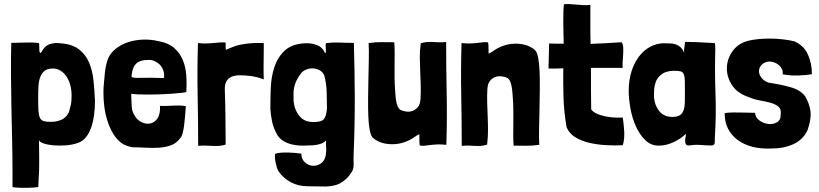

<svg xmlns="http://www.w3.org/2000/svg" viewBox="-20 -708 3992 936"><path d="M170 -25Q172 -16 192 -9Q212 -2 241 0.5Q270 3 302.5 0.5Q335 -2 362 -12Q384 -20 399.5 -39.5Q415 -59 424.5 -86.5Q434 -114 438.5 -147Q443 -180 443 -215Q441 -265 436 -314Q431 -363 414.5 -402.5Q398 -442 365 -467.5Q332 -493 275 -497Q247 -501 222 -492.5Q197 -484 182 -454Q179 -448 176.5 -450.5Q174 -453 172 -458Q172 -469 171.5 -475Q171 -481 171 -491Q171 -496 170 -498Q140 -502 103 -500.5Q66 -499 35 -499Q33 -427 33.5 -349.5Q34 -272 35.5 -191.5Q37 -111 39 -28Q41 55 41 138V204Q57 207 79 207.5Q101 208 120.5 207.5Q140 207 153.5 205.5Q167 204 167 203V192Q168 172 168.5 161.5Q169 151 169.5 142.5Q170 134 170.5 124.5Q171 115 171 97.5Q171 80 171 51Q171 22 170 -25ZM227 -114Q206 -114 193.5 -117.5Q181 -121 175 -133Q169 -145 167.5 -167.5Q166 -190 166 -229Q166 -260 167.5 -287Q169 -314 176.5 -333Q184 -352 198 -363Q212 -374 238 -374Q259 -374 276 -363Q293 -352 305 -333.5Q317 -315 323 -291.5Q329 -268 329 -243Q329 -229 328 -214Q327 -199 322 -185Q317 -150 292.5 -132Q268 -114 227 -114Z M888 -259Q891 -301 888 -342Q885 -383 870.5 -417Q856 -451 828 -475Q800 -499 754 -507Q718 -516 680 -515Q642 -514 608 -503.5Q574 -493 547 -472.5Q520 -452 507 -423Q495 -390 491.5 -355.5Q488 -321 485 -284Q483 -243 487 -202Q491 -161 502 -124.5Q513 -88 531 -57.5Q549 -27 576 -8Q600 6 628 10Q656 10 689.5 12Q723 14 755 12Q787 10 814 0Q841 -10 858 -34Q865 -40 869.5 -55.5Q874 -71 877 -92.5Q880 -114 882 -139Q884 -164 886 -190Q875 -193 858 -193.5Q841 -194 822.5 -193Q804 -192 787 -191.5Q770 -191 760 -192Q762 -151 747.5 -130.5Q733 -110 712 -106Q691 -102 669 -113Q647 -124 635 -147Q624 -165 622.5 -184Q621 -203 620 -233V-251Q630 -249 652 -248Q674 -247 701.5 -247Q729 -247 759 -248Q789 -249 815.5 -251Q842 -253 861.5 -255Q881 -257 888 -259ZM780 -341Q780 -333 780 -330.5Q780 -328 774.5 -327.5Q769 -327 756 -328Q743 -329 717 -329Q679 -329 659.5 -328.5Q640 -328 631 -329.5Q622 -331 621.5 -335.5Q621 -340 623 -351Q625 -364 629.5 -376Q634 -388 643 -397Q652 -406 667 -411Q682 -416 706 -416Q717 -416 725 -413.5Q733 -411 741 -406Q759 -397 769.5 -379Q780 -361 780 -341Z M1080 -499Q1080 -501 1071.5 -501.5Q1063 -502 1051.5 -501Q1040 -500 1029.5 -499Q1019 -498 1015 -498Q1003 -497 995 -496.5Q987 -496 980 -496Q973 -496 965 -496.5Q957 -497 945 -498Q941 -366 943.5 -243Q946 -120 946 3Q970 1 987.5 2Q1005 3 1020 3.5Q1035 4 1049 3Q1063 2 1080 -3V-7Q1080 -44 1079.5 -76.5Q1079 -109 1079 -140.5Q1079 -172 1078 -203Q1077 -234 1076 -269Q1075 -297 1084 -312Q1093 -327 1109.5 -334Q1126 -341 1148.5 -341Q1171 -341 1198 -338Q1199 -338 1211.5 -336Q1224 -334 1236 -331Q1241 -329 1246.5 -327.5Q1252 -326 1257 -324L1266 -321Q1265 -336 1265 -353Q1265 -370 1265 -390.5Q1265 -411 1265.5 -437Q1266 -463 1266 -497Q1266 -498 1251.5 -498.5Q1237 -499 1216 -498Q1195 -497 1171 -493.5Q1147 -490 1128 -484Q1114 -479 1099.5 -473Q1085 -467 1081 -465Q1081 -472 1080.5 -475Q1080 -478 1080 -480.5Q1080 -483 1080 -487Q1080 -491 1080 -499Z M1413 -276Q1417 -299 1427.5 -319.5Q1438 -340 1453 -357Q1465 -367 1480.5 -371.5Q1496 -376 1512 -374Q1528 -372 1541.5 -363.5Q1555 -355 1561 -340Q1571 -302 1572.5 -260.5Q1574 -219 1574 -179Q1573 -170 1571.5 -160.5Q1570 -151 1567 -142.5Q1564 -134 1559 -127.5Q1554 -121 1545 -118Q1519 -110 1489 -114.5Q1459 -119 1441 -141Q1411 -177 1411 -228V-237Q1411 -247 1411 -256.5Q1411 -266 1413 -276ZM1695 130Q1705 114 1704 90.5Q1703 67 1704 43Q1710 -101 1709.5 -237.5Q1709 -374 1705 -499Q1671 -499 1637 -500.5Q1603 -502 1570 -498Q1567 -493 1567.5 -484.5Q1568 -476 1568.5 -467.5Q1569 -459 1568.5 -453.5Q1568 -448 1564 -450Q1552 -478 1524.5 -488.5Q1497 -499 1465 -497Q1401 -493 1367 -460.5Q1333 -428 1317.5 -380.5Q1302 -333 1300 -279Q1298 -225 1298 -178Q1300 -147 1306 -117.5Q1312 -88 1326 -61Q1335 -42 1349 -30Q1363 -18 1380.5 -11Q1398 -4 1417.5 -1Q1437 2 1456 2Q1470 1 1486 1Q1502 1 1517.5 -1Q1533 -3 1546.5 -8Q1560 -13 1570 -24Q1568 -6 1570 11Q1571 19 1570 29.5Q1569 40 1568 50Q1562 78 1542.5 90Q1523 102 1502.5 100Q1482 98 1465.5 82.5Q1449 67 1449 41Q1437 39 1419.5 37.5Q1402 36 1383.5 35.5Q1365 35 1348 36.5Q1331 38 1321 42Q1320 50 1320.5 61Q1321 72 1323.5 84Q1326 96 1329.5 107.5Q1333 119 1337 126Q1360 160 1397 180Q1434 200 1481 200Q1522 200 1548 201Q1574 202 1584 200Q1596 199 1610 196Q1624 193 1638 185.5Q1652 178 1666.5 165Q1681 152 1695 130Z M2026 -1Q2026 2 2034 2.5Q2042 3 2052 2Q2062 1 2072 -0.5Q2082 -2 2086 -2Q2098 -3 2106 -3.5Q2114 -4 2121 -4Q2128 -4 2136 -3.5Q2144 -3 2156 -2Q2160 -134 2157.5 -257Q2155 -380 2155 -503Q2131 -501 2115 -502Q2099 -503 2086 -503.5Q2073 -504 2060.5 -503Q2048 -502 2031 -497V-493Q2026 -460 2026.5 -427Q2027 -394 2028.5 -360.5Q2030 -327 2031 -293Q2032 -259 2030 -225Q2028 -198 2016 -184.5Q2004 -171 1989 -166.5Q1974 -162 1958.5 -164.5Q1943 -167 1935 -171Q1934 -172 1933 -172Q1932 -172 1931 -173Q1923 -179 1918.5 -190Q1914 -201 1911.5 -215Q1909 -229 1908 -243.5Q1907 -258 1906 -270Q1904 -297 1903.5 -328Q1903 -359 1903.5 -390Q1904 -421 1904 -450Q1904 -479 1902 -502Q1867 -502 1839.5 -502.5Q1812 -503 1777 -498Q1779 -464 1778 -419Q1777 -374 1776 -325.5Q1775 -277 1774.5 -229.5Q1774 -182 1775.5 -142Q1777 -102 1782.5 -73.5Q1788 -45 1798 -36Q1819 -18 1845 -11Q1871 -4 1898.5 -5Q1926 -6 1952 -15Q1978 -24 1999 -39Q2004 -43 2011.5 -47Q2019 -51 2024 -54Q2025 -40 2024.5 -29Q2024 -18 2026 -1Z M2360 -499Q2360 -502 2352 -502.5Q2344 -503 2334 -502Q2324 -501 2314 -499.5Q2304 -498 2300 -498Q2288 -497 2280 -496.5Q2272 -496 2265 -496Q2258 -496 2250 -496.5Q2242 -497 2230 -498Q2226 -366 2228.5 -243Q2231 -120 2231 3Q2255 1 2271 2Q2287 3 2300 3.5Q2313 4 2325.5 3Q2338 2 2355 -3V-7Q2359 -40 2359 -73Q2359 -106 2357.5 -139.5Q2356 -173 2355 -206.5Q2354 -240 2356 -275Q2358 -302 2370 -315.5Q2382 -329 2397 -333.5Q2412 -338 2427.5 -335.5Q2443 -333 2451 -329Q2452 -328 2453 -328Q2454 -328 2455 -327Q2463 -321 2467.5 -310Q2472 -299 2474.5 -285Q2477 -271 2478 -256.5Q2479 -242 2480 -230Q2482 -203 2482.5 -172Q2483 -141 2482.5 -110Q2482 -79 2482 -50Q2482 -21 2484 2Q2519 2 2546.5 2.5Q2574 3 2609 -2Q2607 -36 2608 -81Q2609 -126 2610 -174.5Q2611 -223 2611.5 -270.5Q2612 -318 2610.5 -358Q2609 -398 2603.5 -426.5Q2598 -455 2588 -464Q2567 -482 2541 -489Q2515 -496 2487.5 -495Q2460 -494 2434 -485Q2408 -476 2387 -461Q2382 -457 2374.5 -453Q2367 -449 2362 -446Q2361 -460 2361.5 -471Q2362 -482 2360 -499Z M2729 -687Q2727 -668 2726.5 -644Q2726 -620 2726 -594Q2726 -568 2727 -542.5Q2728 -517 2728 -495Q2712 -495 2694.5 -495Q2677 -495 2657 -496L2654 -374Q2675 -374 2692.5 -374Q2710 -374 2726 -375Q2725 -302 2727 -233.5Q2729 -165 2742 -88Q2755 -57 2784.5 -39Q2814 -21 2852 -12Q2890 -3 2933 -0.5Q2976 2 3016 0Q3021 -15 3022.5 -33Q3024 -51 3023 -69Q3022 -87 3020 -104Q3018 -121 3016 -135Q2999 -134 2976.5 -135Q2954 -136 2932 -140.5Q2910 -145 2891 -153Q2872 -161 2862 -175Q2861 -220 2861 -271.5Q2861 -323 2861 -377H3016Q3014 -390 3015.5 -408.5Q3017 -427 3018 -445Q3019 -463 3018 -478.5Q3017 -494 3010 -502Q2959 -499 2924.5 -497Q2890 -495 2859 -494Q2859 -509 2858.5 -523Q2858 -537 2858 -550V-684Q2841 -682 2824 -683Q2807 -684 2790 -685.5Q2773 -687 2757.5 -688Q2742 -689 2729 -687Z M3367 -503Q3364 -503 3356 -503Q3348 -503 3340 -503.5Q3332 -504 3325.5 -503.5Q3319 -503 3319 -502Q3319 -490 3316.5 -478.5Q3314 -467 3315 -451Q3308 -468 3298 -477.5Q3288 -487 3275 -491.5Q3262 -496 3246.5 -496.5Q3231 -497 3213 -497Q3178 -496 3147 -478.5Q3116 -461 3093.5 -430.5Q3071 -400 3058 -358Q3045 -316 3045 -266Q3045 -226 3053.5 -179Q3062 -132 3080 -92Q3098 -52 3125.5 -25Q3153 2 3192 2Q3227 2 3263.5 -15Q3300 -32 3324 -56Q3324 -46 3322 -39Q3320 -32 3320 -21Q3320 -13 3322.5 -7Q3325 -1 3332 1Q3343 1 3353.5 -0.5Q3364 -2 3375 -2Q3391 -2 3407.5 -0.5Q3424 1 3440 1H3452Q3464 -1 3464.5 -14Q3465 -27 3465 -40Q3472 -147 3468 -251.5Q3464 -356 3467 -464V-474Q3467 -480 3466.5 -486Q3466 -492 3465 -498Q3433 -500 3408.5 -501Q3384 -502 3367 -503ZM3267 -363Q3288 -363 3298.5 -360Q3309 -357 3313.5 -346Q3318 -335 3318.5 -314.5Q3319 -294 3319 -259Q3319 -231 3318.5 -208.5Q3318 -186 3312.5 -170.5Q3307 -155 3294.5 -146.5Q3282 -138 3257 -138Q3215 -138 3191.5 -169.5Q3168 -201 3168 -246Q3168 -259 3169 -272.5Q3170 -286 3174 -299Q3179 -324 3202.5 -343.5Q3226 -363 3267 -363Z M3851 -507Q3825 -513 3794 -516.5Q3763 -520 3732 -520Q3701 -520 3673.5 -517Q3646 -514 3627 -509Q3578 -496 3551.5 -459Q3525 -422 3523.5 -378.5Q3522 -335 3547.5 -294.5Q3573 -254 3629 -235Q3657 -223 3686 -218Q3715 -213 3738 -206.5Q3761 -200 3775 -188Q3789 -176 3786 -152Q3787 -123 3768 -112Q3749 -101 3726 -103.5Q3703 -106 3682.5 -120.5Q3662 -135 3661 -158Q3630 -158 3588 -159.5Q3546 -161 3513 -157V-155V-152Q3513 -112 3529.5 -80Q3546 -48 3575.5 -26Q3605 -4 3646 7Q3687 18 3738 16Q3796 17 3845 -4Q3894 -25 3917 -74Q3936 -129 3931 -166.5Q3926 -204 3904 -240Q3881 -270 3832 -283.5Q3783 -297 3727 -305Q3704 -313 3692 -329Q3680 -345 3680 -361Q3680 -377 3691.5 -390.5Q3703 -404 3726 -408Q3739 -409 3752.5 -404.5Q3766 -400 3776.5 -391Q3787 -382 3792.5 -370Q3798 -358 3795 -346Q3829 -339 3867.5 -340Q3906 -341 3938 -346Q3938 -400 3918 -443.5Q3898 -487 3851 -507Z"/></svg>

Font: Londrina Solid
Style: Regular
Weight: 400
Designer: Marcelo Magalhaes
Foundry: Marcelo Magalhães
Version: Version 1.002